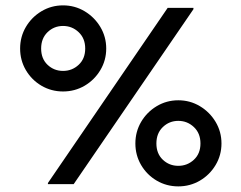

<svg xmlns="http://www.w3.org/2000/svg" viewBox="-20 -679 890 708"><path d="M212.5 -341.7Q169.2 -341.7 132.9 -362.9Q96.7 -384.2 75.4 -420.4Q54.2 -456.7 54.2 -500Q54.2 -543.3 75.4 -579.6Q96.7 -615.8 132.9 -637.5Q169.2 -659.2 212.5 -659.2Q255.8 -659.2 292.1 -637.5Q328.3 -615.8 350 -579.6Q371.7 -543.3 371.7 -500Q371.7 -456.7 350 -420.4Q328.3 -384.2 292.1 -362.9Q255.8 -341.7 212.5 -341.7ZM156.7 0V-4.2L598.3 -650H693.3V-645L251.7 0ZM212.5 -417.5Q245.8 -417.5 270 -440Q294.2 -462.5 294.2 -500Q294.2 -537.5 270 -560.4Q245.8 -583.3 212.5 -583.3Q179.2 -583.3 155.4 -560.4Q131.7 -537.5 131.7 -500Q131.7 -462.5 155.4 -440Q179.2 -417.5 212.5 -417.5ZM637.5 8.3Q594.2 8.3 557.9 -12.9Q521.7 -34.2 500.4 -70.4Q479.2 -106.7 479.2 -150Q479.2 -193.3 500.4 -229.6Q521.7 -265.8 557.9 -287.5Q594.2 -309.2 637.5 -309.2Q680.8 -309.2 717.1 -287.5Q753.3 -265.8 775 -229.6Q796.7 -193.3 796.7 -150Q796.7 -106.7 775 -70.4Q753.3 -34.2 717.1 -12.9Q680.8 8.3 637.5 8.3ZM637.5 -67.5Q670.8 -67.5 695 -90Q719.2 -112.5 719.2 -150Q719.2 -187.5 695 -210.4Q670.8 -233.3 637.5 -233.3Q604.2 -233.3 580.4 -210.4Q556.7 -187.5 556.7 -150Q556.7 -112.5 580.4 -90Q604.2 -67.5 637.5 -67.5Z"/></svg>

Font: Familjen Grotesk GF Medium
Style: Regular
Weight: 500
Designer: Anders Wikstroem, Jonas Baeckman, Matilda Gysing, Kristian Moeller
Foundry: Familjen STHLM AB
Version: Version 2.000; Beta; Release 4; Build 6